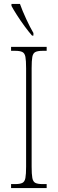

<svg xmlns="http://www.w3.org/2000/svg" viewBox="-20 -951 293 971"><path d="M36 0V-20H56Q81 -20 93 -26Q105 -32 108.5 -51Q112 -70 112 -108V-606Q112 -645 108.5 -663.5Q105 -682 93 -688Q81 -694 56 -694H36V-714H216V-694H196Q171 -694 159 -688Q147 -682 143.5 -663.5Q140 -645 140 -606V-108Q140 -70 143.5 -51Q147 -32 159 -26Q171 -20 196 -20H216V0ZM142 -771Q126 -789 105 -817.5Q84 -846 65.5 -875Q47 -904 38 -921V-931H81Q93 -897 112.5 -855Q132 -813 149 -784V-771Z"/></svg>

Font: Noto Serif Georgian ExtraCondensed Thin
Style: Regular
Weight: 100
Width: 2
Designer: Monotype Design Team, Akaki Razmadze
Foundry: Google LLC
Version: Version 2.003; ttfautohint (v1.8.4.7-5d5b)